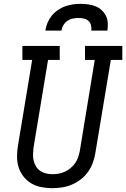

<svg xmlns="http://www.w3.org/2000/svg" viewBox="-20 -975 659 1003"><path d="M253 8Q224 8 195.5 2.5Q167 -3 143.5 -17Q120 -31 103 -52.5Q86 -74 77.5 -100.5Q69 -127 69 -156.5Q69 -186 74 -215L148 -662H97V-735H292V-662H231L155 -203Q153 -186 152.5 -168.5Q152 -151 156 -135Q160 -119 168.5 -105Q177 -91 190.5 -82Q204 -73 220.5 -69Q237 -65 254 -65Q271 -65 287.5 -68Q304 -71 320 -78.5Q336 -86 349.5 -97.5Q363 -109 373 -123.5Q383 -138 388.5 -154.5Q394 -171 397 -187L475 -662H424V-735H619V-662H559L478 -175Q474 -150 465 -125Q456 -100 440 -77.5Q424 -55 402 -38Q380 -21 355 -10.5Q330 0 304 4Q278 8 253 8ZM217 -815Q220 -836 228 -855.5Q236 -875 249.5 -892Q263 -909 281.5 -922Q300 -935 320 -942Q340 -949 360.5 -952Q381 -955 402 -955Q422 -955 442 -952Q462 -949 479.5 -942Q497 -935 511 -922Q525 -909 533.5 -892Q542 -875 543 -855Q544 -835 541 -815H457Q459 -829 455.5 -843Q452 -857 442 -866Q432 -875 418 -878Q404 -881 390 -881Q375 -881 360 -878Q345 -875 332 -866Q319 -857 311 -843.5Q303 -830 301 -815Z"/></svg>

Font: Iosevka Slab Extended
Style: Italic
Weight: 400
Width: 7
Italic angle: -9°
Monospace: yes
Designer: Belleve Invis
Foundry: Belleve Invis
Version: Version 11.1.0; ttfautohint (v1.8.3)